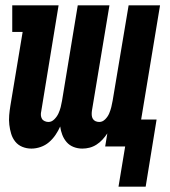

<svg xmlns="http://www.w3.org/2000/svg" viewBox="-20 -550 640 721"><path d="M425 151 450 0H375L383 -49Q375 -37 365 -26Q355 -15 342.5 -7Q330 1 316.5 4.5Q303 8 289 8Q272 8 256.5 2Q241 -4 230.5 -16Q220 -28 214 -43.5Q208 -59 206 -75Q199 -59 188.5 -43.5Q178 -28 164 -16Q150 -4 132.5 2Q115 8 98 8Q80 8 64 1.5Q48 -5 37.5 -18Q27 -31 22 -47.5Q17 -64 15 -81.5Q13 -99 14.5 -117Q16 -135 19 -153L65 -430H26V-530H200L135 -133Q133 -125 133.5 -117.5Q134 -110 137.5 -104Q141 -98 148 -95Q155 -92 162 -92Q174 -92 184 -102Q194 -112 199.5 -124Q205 -136 208 -148Q211 -160 213 -172L272 -530H391L325 -133Q324 -125 324.5 -117.5Q325 -110 328.5 -104Q332 -98 338.5 -95Q345 -92 353 -92Q365 -92 375 -102Q385 -112 390 -124Q395 -136 398 -148Q401 -160 403 -172L463 -530H581L510 -101H568L527 151Z"/></svg>

Font: Iosevka Slab Extended
Style: Bold Italic
Weight: 700
Width: 7
Italic angle: -9°
Monospace: yes
Designer: Belleve Invis
Foundry: Belleve Invis
Version: Version 11.1.0; ttfautohint (v1.8.3)